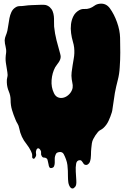

<svg xmlns="http://www.w3.org/2000/svg" viewBox="-20 -742 694 1068"><path d="M21 -340Q16 -370 12.5 -393.5Q9 -417 14 -448Q15 -458 14 -466.5Q13 -475 11 -483.5Q9 -492 7.5 -500Q6 -508 6 -518Q7 -532 12 -543.5Q17 -555 21 -571Q24 -585 26.5 -603.5Q29 -622 32.5 -640.5Q36 -659 43.5 -675Q51 -691 65 -700Q76 -708 90 -708Q104 -708 117 -710Q137 -713 157 -713.5Q177 -714 197 -715Q214 -716 228 -715Q242 -714 256 -703Q268 -692 273 -679Q278 -666 279.5 -652Q281 -638 280.5 -623Q280 -608 281 -594Q285 -555 294.5 -517.5Q304 -480 315 -442Q319 -429 317 -419.5Q315 -410 310.5 -402Q306 -394 299.5 -386Q293 -378 287 -368Q270 -336 267 -296.5Q264 -257 280 -224Q288 -207 301.5 -201Q315 -195 330 -198Q345 -201 358 -211.5Q371 -222 378 -236Q383 -246 384 -253.5Q385 -261 384.5 -268.5Q384 -276 382 -284Q380 -292 379 -301Q376 -321 378.5 -340.5Q381 -360 384 -379Q387 -399 390 -415Q393 -431 393.5 -446Q394 -461 392.5 -476.5Q391 -492 385 -512Q379 -532 375.5 -557.5Q372 -583 375 -607.5Q378 -632 388.5 -652.5Q399 -673 420 -685Q434 -693 449.5 -692Q465 -691 479 -696Q493 -701 505 -710Q517 -719 533 -721Q569 -726 591 -696Q615 -663 631 -618Q647 -573 648 -532Q649 -490 649 -449.5Q649 -409 646 -368Q644 -330 635 -296Q626 -262 619 -225Q615 -203 612.5 -181.5Q610 -160 606 -138Q605 -133 604.5 -127.5Q604 -122 602 -117Q595 -94 584 -70Q573 -46 554 -29Q547 -23 539 -19Q531 -15 525 -8Q518 0 511 10.5Q504 21 499 31Q493 42 491 55.5Q489 69 488 81Q486 99 486 120Q486 141 480 158Q478 165 470.5 171Q463 177 455 175Q449 174 446 170L440 161Q437 156 433.5 152.5Q430 149 425 149Q407 149 403.5 168.5Q400 188 401.5 213Q403 238 404.5 262.5Q406 287 399 296Q391 306 384.5 306.5Q378 307 373 302Q368 297 364.5 288.5Q361 280 360 272Q358 256 358 240Q358 224 357.5 208Q357 192 355 176Q353 160 347 144Q342 130 334.5 115.5Q327 101 308 104Q297 106 293 111.5Q289 117 286 128Q284 135 284.5 145Q285 155 284.5 164.5Q284 174 281 182Q278 190 269 192Q259 195 255 188.5Q251 182 250 172L246 154Q245 144 239 139Q232 134 224.5 134.5Q217 135 212 126Q207 118 208.5 109.5Q210 101 205 93Q198 82 191.5 83Q185 84 182 93Q178 103 180.5 113Q183 123 177 132Q175 135 172 139Q169 143 164 140Q159 138 159 132V121Q159 115 156.5 109Q154 103 152 98Q147 88 141 78.5Q135 69 128 60Q96 21 87 -28Q84 -44 77.5 -54Q71 -64 66 -77Q55 -103 47 -129.5Q39 -156 39 -185Q39 -210 29 -233.5Q19 -257 18 -283Q17 -300 20.5 -312Q24 -324 21 -340Z"/></svg>

Font: Double Feature
Style: Regular
Weight: 400
Designer: David Shetterly
Foundry: David Shetterly
Version: Version 2.100 1997 initial release